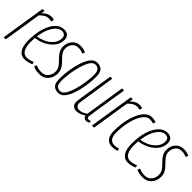

<svg xmlns="http://www.w3.org/2000/svg" viewBox="129 -1341 2150 2150"><g transform="rotate(45 1204.0 -266.0)"><path d="M123 -532 116 -489Q168 -542 222 -542Q249 -542 269 -534L258 -501Q237 -508 215 -508Q191 -508 166 -494.5Q141 -481 112 -451L41 0H8L92 -532Z M449 -15Q428 -3 400 3.5Q372 10 346 10Q287 10 257 -37.5Q227 -85 227 -172Q227 -281 252.5 -364Q278 -447 323 -494.5Q368 -542 427 -542Q469 -542 490 -519.5Q511 -497 511 -460Q511 -395 467 -344Q423 -293 352 -265Q330 -256 306.5 -250Q283 -244 261 -241Q258 -209 258 -176Q258 -102 282 -61.5Q306 -21 350 -21Q394 -21 441 -43ZM422 -512Q385 -512 353 -481.5Q321 -451 297.5 -396.5Q274 -342 265 -270Q306 -275 349 -293Q407 -318 443 -360.5Q479 -403 479 -454Q479 -483 464 -497.5Q449 -512 422 -512Z M480 -10 492 -41Q532 -21 581 -21Q635 -21 663 -57Q691 -93 691 -138Q691 -171 677 -195.5Q663 -220 642 -241Q621 -262 600.5 -284Q580 -306 565.5 -334Q551 -362 551 -400Q551 -434 566 -466.5Q581 -499 611.5 -520.5Q642 -542 690 -542Q713 -542 735.5 -536.5Q758 -531 772 -523L761 -493Q745 -500 726.5 -505Q708 -510 686 -510Q636 -510 610 -477Q584 -444 584 -401Q584 -370 598 -346Q612 -322 633 -300.5Q654 -279 675 -256.5Q696 -234 710 -206Q724 -178 724 -142Q724 -104 708.5 -69.5Q693 -35 660.5 -12.5Q628 10 577 10Q520 10 480 -10Z M879 10Q829 10 803 -17.5Q777 -45 777 -119Q777 -162 783.5 -217Q790 -272 803 -329Q816 -386 836.5 -434Q857 -482 885.5 -511.5Q914 -541 952 -541Q1002 -541 1028 -513.5Q1054 -486 1054 -412Q1054 -369 1047.5 -313.5Q1041 -258 1028 -201.5Q1015 -145 994.5 -97Q974 -49 945.5 -19.5Q917 10 879 10ZM880 -20Q909 -20 931.5 -49.5Q954 -79 971 -126Q988 -173 999.5 -226.5Q1011 -280 1016.5 -329.5Q1022 -379 1022 -413Q1022 -470 1003 -490.5Q984 -511 952 -511Q923 -511 900 -481.5Q877 -452 860 -404.5Q843 -357 831.5 -303.5Q820 -250 814.5 -200.5Q809 -151 809 -118Q809 -60 827.5 -40Q846 -20 880 -20Z M1168 10Q1133 10 1113 -9.5Q1093 -29 1093 -62Q1093 -77 1097.5 -108Q1102 -139 1110.5 -193Q1119 -247 1132 -330Q1145 -413 1164 -532H1196Q1177 -407 1164.5 -326Q1152 -245 1144.5 -197.5Q1137 -150 1133.5 -126Q1130 -102 1128.5 -91.5Q1127 -81 1127 -75Q1127 -52 1140.5 -36.5Q1154 -21 1180 -21Q1225 -21 1276 -56L1350 -532H1383Q1361 -395 1347 -307Q1333 -219 1325 -167.5Q1317 -116 1313.5 -91Q1310 -66 1309 -57.5Q1308 -49 1308 -46Q1308 -34 1313 -27Q1318 -20 1332 -20Q1343 -20 1361 -28L1364 -2Q1354 4 1341.5 7Q1329 10 1321 10Q1303 10 1291 0.5Q1279 -9 1276 -29Q1248 -10 1222 0Q1196 10 1168 10Z M1521 -532 1514 -489Q1566 -542 1620 -542Q1647 -542 1667 -534L1656 -501Q1635 -508 1613 -508Q1589 -508 1564 -494.5Q1539 -481 1510 -451L1439 0H1406L1490 -532Z M1731 10Q1678 10 1649.5 -26.5Q1621 -63 1621 -132Q1621 -216 1635.5 -290Q1650 -364 1676 -421Q1702 -478 1738 -510Q1774 -542 1817 -542Q1849 -542 1884 -531L1873 -500Q1857 -505 1844 -507Q1831 -509 1814 -509Q1781 -509 1751.5 -478.5Q1722 -448 1700 -396Q1678 -344 1665.5 -277.5Q1653 -211 1653 -139Q1653 -21 1739 -21Q1756 -21 1773.5 -24Q1791 -27 1804 -31L1809 -2Q1793 3 1773.5 6.5Q1754 10 1731 10Z M2085 -15Q2064 -3 2036 3.5Q2008 10 1982 10Q1923 10 1893 -37.5Q1863 -85 1863 -172Q1863 -281 1888.5 -364Q1914 -447 1959 -494.5Q2004 -542 2063 -542Q2105 -542 2126 -519.5Q2147 -497 2147 -460Q2147 -395 2103 -344Q2059 -293 1988 -265Q1966 -256 1942.5 -250Q1919 -244 1897 -241Q1894 -209 1894 -176Q1894 -102 1918 -61.5Q1942 -21 1986 -21Q2030 -21 2077 -43ZM2058 -512Q2021 -512 1989 -481.5Q1957 -451 1933.5 -396.5Q1910 -342 1901 -270Q1942 -275 1985 -293Q2043 -318 2079 -360.5Q2115 -403 2115 -454Q2115 -483 2100 -497.5Q2085 -512 2058 -512Z M2116 -10 2128 -41Q2168 -21 2217 -21Q2271 -21 2299 -57Q2327 -93 2327 -138Q2327 -171 2313 -195.5Q2299 -220 2278 -241Q2257 -262 2236.5 -284Q2216 -306 2201.5 -334Q2187 -362 2187 -400Q2187 -434 2202 -466.5Q2217 -499 2247.5 -520.5Q2278 -542 2326 -542Q2349 -542 2371.5 -536.5Q2394 -531 2408 -523L2397 -493Q2381 -500 2362.5 -505Q2344 -510 2322 -510Q2272 -510 2246 -477Q2220 -444 2220 -401Q2220 -370 2234 -346Q2248 -322 2269 -300.5Q2290 -279 2311 -256.5Q2332 -234 2346 -206Q2360 -178 2360 -142Q2360 -104 2344.5 -69.5Q2329 -35 2296.5 -12.5Q2264 10 2213 10Q2156 10 2116 -10Z"/></g></svg>

Font: Georama Condensed ExtraLight
Style: Italic
Weight: 200
Width: 3
Italic angle: -9°
Designer: Jean-Baptiste Levee
Foundry: Production Type
Version: Version 1.000